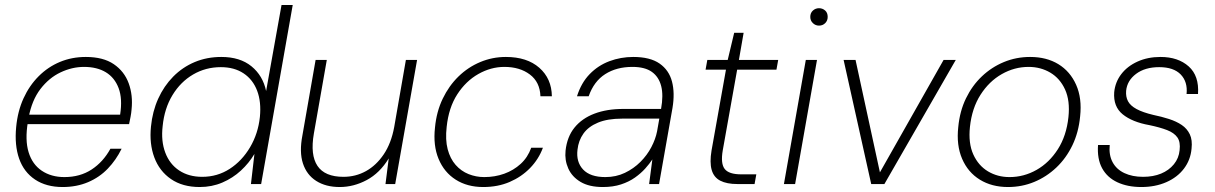

<svg xmlns="http://www.w3.org/2000/svg" viewBox="-20 -740 4884 772"><path d="M232 12Q166 12 121 -18Q76 -48 57 -102Q38 -156 45 -229Q51 -293 74.5 -344.5Q98 -396 135.5 -433.5Q173 -471 221 -491Q269 -511 325 -511Q395 -511 437.5 -482Q480 -453 497.5 -405Q515 -357 509 -300Q508 -286 505 -270.5Q502 -255 499 -241H78L85 -279H463Q473 -343 457 -385.5Q441 -428 405.5 -449.5Q370 -471 318 -471Q270 -471 223.5 -449Q177 -427 142.5 -382Q108 -337 95 -267L92 -249Q80 -177 95 -128Q110 -79 148 -53.5Q186 -28 239 -28Q302 -28 348.5 -58.5Q395 -89 424 -142H469Q447 -97 413.5 -62Q380 -27 334 -7.5Q288 12 232 12Z M783 12Q714 12 667.5 -20Q621 -52 600.5 -107Q580 -162 587 -231Q593 -292 616 -343Q639 -394 676.5 -432Q714 -470 763 -490.5Q812 -511 870 -511Q945 -511 991 -473.5Q1037 -436 1050 -374L1112 -720H1157L1030 0H989L1003 -121Q981 -84 948.5 -54Q916 -24 874 -6Q832 12 783 12ZM793 -29Q854 -29 903.5 -61Q953 -93 985.5 -148Q1018 -203 1025 -270Q1031 -330 1014 -375Q997 -420 959.5 -445Q922 -470 868 -470Q807 -470 756.5 -440.5Q706 -411 673.5 -357.5Q641 -304 634 -233Q627 -173 644.5 -126.5Q662 -80 700.5 -54.5Q739 -29 793 -29Z M1346 12Q1290 12 1251.5 -12.5Q1213 -37 1198 -83Q1183 -129 1196 -196L1249 -499H1294L1242 -203Q1227 -117 1256.5 -73Q1286 -29 1361 -29Q1410 -29 1451.5 -52Q1493 -75 1523 -119.5Q1553 -164 1565 -229L1612 -499H1657L1569 0H1530L1543 -103Q1507 -44 1454.5 -16Q1402 12 1346 12Z M1923 12Q1859 12 1812.5 -17.5Q1766 -47 1743.5 -101Q1721 -155 1729 -227Q1735 -291 1760 -343Q1785 -395 1823.5 -432.5Q1862 -470 1911 -490.5Q1960 -511 2014 -511Q2099 -511 2148.5 -467.5Q2198 -424 2199 -353H2153Q2151 -410 2110.5 -440.5Q2070 -471 2008 -471Q1954 -471 1903.5 -442.5Q1853 -414 1818.5 -360.5Q1784 -307 1776 -230Q1770 -178 1780 -140Q1790 -102 1812 -77Q1834 -52 1864 -40Q1894 -28 1927 -28Q1970 -28 2007.5 -41.5Q2045 -55 2073.5 -81Q2102 -107 2116 -146H2163Q2146 -100 2111.5 -64.5Q2077 -29 2029.5 -8.5Q1982 12 1923 12Z M2404 12Q2349 12 2314.5 -8.5Q2280 -29 2265 -62.5Q2250 -96 2254 -134Q2260 -190 2290 -227Q2320 -264 2370 -283Q2420 -302 2486 -302H2638Q2648 -357 2638.5 -394Q2629 -431 2601 -451Q2573 -471 2523 -471Q2459 -471 2413.5 -442Q2368 -413 2347 -353H2300Q2317 -407 2351 -442Q2385 -477 2430.5 -494Q2476 -511 2526 -511Q2594 -511 2632 -484.5Q2670 -458 2682 -412Q2694 -366 2684 -306L2630 0H2590L2603 -99Q2592 -82 2574.5 -62.5Q2557 -43 2533 -26Q2509 -9 2477 1.5Q2445 12 2404 12ZM2414 -28Q2457 -28 2492.5 -45Q2528 -62 2555 -89Q2582 -116 2599 -148.5Q2616 -181 2622 -212L2631 -263H2481Q2423 -263 2384.5 -247Q2346 -231 2326 -203Q2306 -175 2302 -138Q2296 -89 2324.5 -58.5Q2353 -28 2414 -28Z M2945 0Q2902 0 2876 -13.5Q2850 -27 2841.5 -57Q2833 -87 2841 -135L2899 -460H2817L2824 -499H2906L2932 -608H2970L2951 -499H3109L3102 -460H2944L2886 -135Q2877 -82 2894 -60.5Q2911 -39 2960 -39H3021L3014 0Z M3132 0 3220 -499H3265L3177 0ZM3273 -637Q3259 -637 3248.5 -647Q3238 -657 3238 -672Q3238 -688 3248.5 -697.5Q3259 -707 3273 -707Q3287 -707 3297.5 -698Q3308 -689 3308 -672Q3308 -657 3298 -647Q3288 -637 3273 -637Z M3483 0 3372 -499H3420L3518 -47L3774 -499H3823L3536 0Z M4033 12Q3968 12 3920 -17.5Q3872 -47 3848.5 -101.5Q3825 -156 3833 -229Q3839 -293 3864 -344.5Q3889 -396 3928 -433Q3967 -470 4016.5 -490.5Q4066 -511 4122 -511Q4188 -511 4235.5 -482Q4283 -453 4307 -399Q4331 -345 4323 -272Q4317 -208 4292 -156Q4267 -104 4227.5 -66.5Q4188 -29 4138.5 -8.5Q4089 12 4033 12ZM4039 -28Q4097 -28 4148 -57Q4199 -86 4233.5 -140Q4268 -194 4276 -269Q4283 -335 4262.5 -380Q4242 -425 4203 -448Q4164 -471 4116 -471Q4059 -471 4008 -442Q3957 -413 3922.5 -359Q3888 -305 3880 -230Q3873 -164 3893.5 -119Q3914 -74 3952.5 -51Q3991 -28 4039 -28Z M4569 12Q4514 12 4473 -7Q4432 -26 4411.5 -63.5Q4391 -101 4395 -157H4442Q4438 -117 4453.5 -88Q4469 -59 4501 -44Q4533 -29 4576 -29Q4617 -29 4648.5 -42Q4680 -55 4700 -79.5Q4720 -104 4723 -136Q4727 -169 4714 -187.5Q4701 -206 4672.5 -217Q4644 -228 4601 -237Q4567 -243 4540 -254Q4513 -265 4494 -280.5Q4475 -296 4466.5 -318Q4458 -340 4460 -369Q4464 -410 4488.5 -442Q4513 -474 4554 -492.5Q4595 -511 4646 -511Q4717 -511 4759.5 -473Q4802 -435 4797 -362H4751Q4756 -411 4727.5 -440.5Q4699 -470 4641 -470Q4584 -470 4548 -443Q4512 -416 4508 -375Q4506 -351 4515.5 -333Q4525 -315 4550 -301.5Q4575 -288 4617 -278Q4651 -271 4680.5 -261.5Q4710 -252 4731.5 -237.5Q4753 -223 4764 -200Q4775 -177 4771 -142Q4767 -97 4740.5 -62Q4714 -27 4669.5 -7.5Q4625 12 4569 12Z"/></svg>

Font: DM Sans 20pt ExtraLight
Style: Italic
Weight: 250
Italic angle: -10°
Version: Version 4.004;gftools[0.9.30]